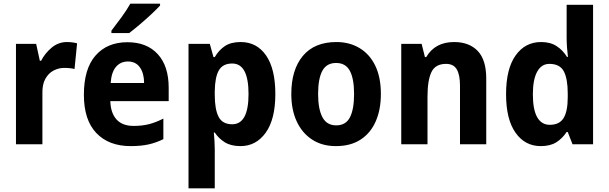

<svg xmlns="http://www.w3.org/2000/svg" viewBox="-20 -786 3318 1046"><path d="M345 -557Q373 -557 400 -550L386 -410Q375 -413 361.5 -414.5Q348 -416 329 -416Q299 -416 271.5 -401.5Q244 -387 227 -356.5Q210 -326 211 -278V0H67V-547H177L197 -455H204Q225 -496 261.5 -526.5Q298 -557 345 -557Z M674 -556Q780 -556 839.5 -491Q899 -426 899 -308V-235H581Q583 -170 615 -135Q647 -100 708 -100Q754 -100 791.5 -109.5Q829 -119 870 -140V-28Q832 -9 790.5 0.5Q749 10 692 10Q573 10 505 -61Q437 -132 437 -270Q437 -411 500.5 -483.5Q564 -556 674 -556ZM677 -451Q637 -451 612 -422Q587 -393 583 -334H765Q765 -386 742.5 -418.5Q720 -451 677 -451ZM852 -756Q835 -737 805 -709Q775 -681 742 -653Q709 -625 684 -606H587V-619Q612 -651 641.5 -691.5Q671 -732 690 -766H852Z M1291 -557Q1379 -557 1429.5 -484Q1480 -411 1480 -274Q1480 -136 1427.5 -63Q1375 10 1290 10Q1238 10 1204.5 -11Q1171 -32 1150 -64H1145Q1147 -41 1148.5 -17.5Q1150 6 1150 27V240H1007V-547H1123L1143 -475H1150Q1173 -514 1206 -535.5Q1239 -557 1291 -557ZM1245 -440Q1194 -440 1172.5 -403Q1151 -366 1150 -289V-269Q1150 -190 1171 -149.5Q1192 -109 1245 -109Q1334 -109 1334 -274Q1334 -440 1245 -440Z M2055 -274Q2055 -189 2027 -125Q1999 -61 1944.5 -25.5Q1890 10 1810 10Q1735 10 1680.5 -25.5Q1626 -61 1596.5 -124.5Q1567 -188 1567 -274Q1567 -406 1630 -481.5Q1693 -557 1813 -557Q1884 -557 1939 -524Q1994 -491 2024.5 -428Q2055 -365 2055 -274ZM1713 -274Q1713 -192 1736.5 -147.5Q1760 -103 1812 -103Q1864 -103 1886.5 -147Q1909 -191 1909 -274Q1909 -357 1886 -400Q1863 -443 1811 -443Q1759 -443 1736 -400Q1713 -357 1713 -274Z M2454 -557Q2536 -557 2582.5 -508.5Q2629 -460 2629 -358V0H2486V-320Q2486 -378 2468.5 -408Q2451 -438 2410 -438Q2352 -438 2330.5 -393.5Q2309 -349 2309 -259V0H2166V-547H2277L2295 -475H2302Q2350 -557 2454 -557Z M2926 10Q2840 10 2788.5 -63Q2737 -136 2737 -273Q2737 -411 2789 -484Q2841 -557 2928 -557Q2978 -557 3012 -535Q3046 -513 3069 -476H3074Q3071 -499 3069 -528Q3067 -557 3067 -580V-760H3211V0H3099L3073 -67H3067Q3044 -32 3011 -11Q2978 10 2926 10ZM2975 -106Q3028 -106 3050.5 -143Q3073 -180 3073 -256V-277Q3073 -357 3051.5 -397.5Q3030 -438 2973 -438Q2930 -438 2906.5 -395.5Q2883 -353 2883 -272Q2883 -189 2906.5 -147.5Q2930 -106 2975 -106Z"/></svg>

Font: Noto Sans Khmer UI SemiCondensed
Style: Bold
Weight: 700
Width: 4
Designer: Danh Hong and the Monotype Design Team
Foundry: Monotype Imaging Inc.
Version: Version 2.002; ttfautohint (v1.8.4.7-5d5b)